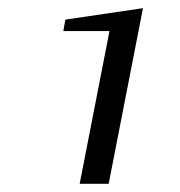

<svg xmlns="http://www.w3.org/2000/svg" viewBox="-20 -727 441 470"><path d="M175 -277 248 -651H135L140 -679L330 -707L246 -277Z"/></svg>

Font: Manuale
Style: Italic
Weight: 400
Italic angle: -11°
Designer: Eduardo Tunni / Pablo Cosgaya
Foundry: Eduardo Tunni / Pablo Cosgaya
Version: Version 1.002